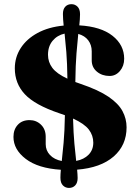

<svg xmlns="http://www.w3.org/2000/svg" viewBox="-20 -817 664 920"><path d="M352 36Q352 59 340.5 71.2Q329 83.5 310.5 83.5Q293.5 83.5 281.5 71.5Q269.5 59.5 269.5 34.5Q269.5 18.5 271.5 -3.5Q162.5 -10.5 103.5 -55.5Q44.5 -100.5 44.5 -161Q44.5 -196.5 65.2 -219Q86 -241.5 121.5 -241.5Q153.5 -241.5 176.2 -219.8Q199 -198 199 -161.5V-126Q199 -96 219.5 -74.2Q240 -52.5 276 -45.5Q280 -81.5 284.8 -133.5Q289.5 -185.5 291 -265Q278 -270 263.5 -274.5Q147 -314 99 -365.5Q51 -417 51 -489.5Q51 -542.5 79.2 -586.5Q107.5 -630.5 160 -659Q212.5 -687.5 285 -694.5Q283.5 -710 282.5 -723.5Q281.5 -737 281.5 -750Q281.5 -773 292.8 -785Q304 -797 322.5 -797Q339.5 -797 351.5 -785Q363.5 -773 363.5 -749Q363.5 -736.5 362.5 -723.5Q361.5 -710.5 360 -695.5Q463.5 -689.5 519.2 -645.5Q575 -601.5 575 -535.5Q575 -501 554.8 -477Q534.5 -453 505 -453Q469 -453 444.2 -473.8Q419.5 -494.5 419.5 -528V-571.5Q419.5 -601.5 402.8 -623.8Q386 -646 355 -654.5Q351 -616.5 346.5 -561.5Q342 -506.5 341 -424Q353 -419.5 366.5 -415Q452 -386 499.8 -353.5Q547.5 -321 567 -284.5Q586.5 -248 586.5 -207Q586.5 -121 524.5 -67Q462.5 -13 349.5 -4Q350.5 7 351.2 16.8Q352 26.5 352 36ZM210 -554.5Q210 -519.5 230.8 -491.8Q251.5 -464 303 -440Q302 -516 297.8 -567.8Q293.5 -619.5 289.5 -656Q254 -648 232 -621.5Q210 -595 210 -554.5ZM427 -133.5Q427 -168 405.8 -196Q384.5 -224 330 -249Q332 -177 336.5 -128.5Q341 -80 345 -46Q382.5 -53 404.8 -76Q427 -99 427 -133.5Z"/></svg>

Font: Fraunces 9pt S050
Style: Bold
Weight: 700
Version: Version 1.000; ttfautohint (v1.8.3)